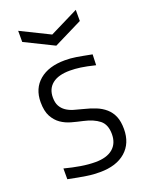

<svg xmlns="http://www.w3.org/2000/svg" viewBox="-145 -838 714 924"><g transform="rotate(-20 212.0 -376.0)"><path d="M66 -763 214 -690 361 -763V-706L214 -633L66 -706ZM204 11Q188 11 172 10Q156 9 137 6Q118 3 95 -1Q72 -5 44 -11V-66Q86 -55 125.5 -48.5Q165 -42 200 -42Q258 -42 289 -68Q320 -94 320 -142Q320 -191 291 -214Q262 -237 212 -248Q184 -254 155 -262Q126 -270 103 -286Q80 -302 65 -329.5Q50 -357 50 -403Q50 -473 97.5 -513Q145 -553 228 -553Q243 -553 256.5 -552Q270 -551 285.5 -548.5Q301 -546 319.5 -542.5Q338 -539 364 -534L362 -479Q317 -490 288.5 -494Q260 -498 234 -498Q175 -498 144 -473.5Q113 -449 113 -404Q113 -377 122.5 -360Q132 -343 148 -332Q164 -321 185.5 -314.5Q207 -308 232 -302Q265 -294 292.5 -283Q320 -272 340.5 -254Q361 -236 372 -210Q383 -184 383 -145Q383 -72 335.5 -30.5Q288 11 204 11Z"/></g></svg>

Font: Encode Sans Narrow
Style: Light
Weight: 300
Designer: Pablo Impallari, Andres Torresi
Foundry: Pablo Impallari, Andres Torresi
Version: Version 1.000; ttfautohint (v1.00) -l 8 -r 50 -G 200 -x 14 -